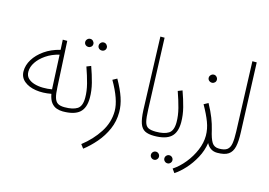

<svg xmlns="http://www.w3.org/2000/svg" viewBox="-117 -944 1972 1407"><g transform="rotate(15 869.5 -240.0)"><path d="M389 5Q365 5 342 -3Q319 -11 301.5 -33Q284 -55 276 -98Q213 -86 158.5 -94.5Q104 -103 70 -131.5Q36 -160 36 -206Q36 -252 63 -296Q90 -340 139.5 -375Q189 -410 258 -427L254 -503H288L306 -157Q308 -106 316.5 -78Q325 -50 343 -39Q361 -28 394 -28Q415 -28 415 -12Q415 5 389 5ZM71 -212Q71 -181 89.5 -162.5Q108 -144 138 -135Q168 -126 203.5 -125.5Q239 -125 273 -131L272 -135L260 -391Q203 -377 160.5 -348Q118 -319 94.5 -283.5Q71 -248 71 -212Z M550 -500Q537 -500 528 -508.5Q519 -517 519 -530Q519 -542 528 -551.5Q537 -561 550 -561Q563 -561 572 -551.5Q581 -542 581 -530Q581 -517 572 -508.5Q563 -500 550 -500ZM449 -500Q435 -500 426 -508.5Q417 -517 417 -530Q417 -542 426 -551.5Q435 -561 449 -561Q461 -561 470 -551.5Q479 -542 479 -530Q479 -517 470 -508.5Q461 -500 449 -500Z M389 5 394 -28Q457 -28 490 -49Q523 -70 523 -134Q523 -184 509 -238.5Q495 -293 472 -358L505 -371Q527 -310 541.5 -253.5Q556 -197 556 -142Q556 -65 516 -30Q476 5 389 5Z M605 230 583 201Q659 142 708 66Q757 -10 757 -96Q757 -182 681 -313L714 -331Q754 -260 772.5 -204.5Q791 -149 791 -96Q791 -27 764.5 33.5Q738 94 695 144Q652 194 605 230Z M1082 5Q1038 5 1012 -8.5Q986 -22 973.5 -57Q961 -92 958 -157L939 -710H971L991 -172Q993 -109 1001 -78.5Q1009 -48 1029 -38Q1049 -28 1087 -28Q1100 -28 1104 -23Q1108 -18 1108 -12Q1108 -4 1102.5 0.5Q1097 5 1082 5Z M1229 174Q1216 174 1207 165Q1198 156 1198 144Q1198 131 1207 122Q1216 113 1229 113Q1241 113 1250 122Q1259 131 1259 144Q1259 156 1250 165Q1241 174 1229 174ZM1127 174Q1114 174 1105 165Q1096 156 1096 144Q1096 131 1105 122Q1114 113 1127 113Q1139 113 1148 122Q1157 131 1157 144Q1157 156 1148 165Q1139 174 1127 174Z M1082 5 1087 -28Q1150 -28 1183 -49Q1216 -70 1216 -134Q1216 -184 1202 -238.5Q1188 -293 1165 -358L1198 -371Q1220 -310 1234.5 -253.5Q1249 -197 1249 -142Q1249 -65 1209 -30Q1169 5 1082 5Z M1391 -481Q1378 -481 1368.5 -489.5Q1359 -498 1359 -511Q1359 -523 1368.5 -532.5Q1378 -542 1391 -542Q1403 -542 1412 -532.5Q1421 -523 1421 -511Q1421 -498 1412 -489.5Q1403 -481 1391 -481Z M1297 230 1276 201Q1323 170 1362.5 121Q1402 72 1425.5 16Q1449 -40 1449 -94Q1449 -145 1429.5 -196.5Q1410 -248 1373 -313L1406 -331Q1436 -276 1453 -232.5Q1470 -189 1480 -147Q1494 -84 1511.5 -56Q1529 -28 1566 -28Q1579 -28 1583 -23Q1587 -18 1587 -12Q1587 -4 1581.5 0.5Q1576 5 1561 5Q1533 5 1512.5 -8.5Q1492 -22 1479 -47Q1470 13 1440.5 67.5Q1411 122 1372.5 164Q1334 206 1297 230Z M1561 5 1566 -28Q1608 -28 1627.5 -43Q1647 -58 1652.5 -91.5Q1658 -125 1656 -181L1637 -710H1670L1690 -185Q1693 -117 1683.5 -75.5Q1674 -34 1645.5 -14.5Q1617 5 1561 5Z"/></g></svg>

Font: Noto Sans Arabic ExtCond ExtLt
Style: Regular
Weight: 200
Width: 2
Designer: Monotype Design Team, Nadine Chahine, Nizar Qandah and Khaled Hosny
Foundry: Monotype Imaging Inc.
Version: Version 2.012; ttfautohint (v1.8.4.7-5d5b)